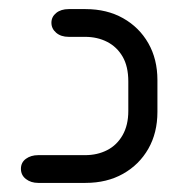

<svg xmlns="http://www.w3.org/2000/svg" viewBox="-20 -402 419 422"><path d="M168 0H64Q48 0 37 -8.5Q26 -17 26 -31Q26 -45 37 -53Q48 -61 64 -61H167Q194 -61 215.5 -72Q237 -83 249.5 -105Q262 -127 262 -158V-223Q262 -256 249.5 -277.5Q237 -299 215.5 -310Q194 -321 167 -321H131Q114 -321 103.5 -330Q93 -339 93 -352Q93 -365 103.5 -373.5Q114 -382 131 -382H168Q215 -382 250.5 -362Q286 -342 306 -307Q326 -272 326 -226V-156Q326 -110 306 -75Q286 -40 250.5 -20Q215 0 168 0Z"/></svg>

Font: Beiruti
Style: Regular
Weight: 400
Designer: Arlette Boutros
Foundry: Boutros
Version: Version 1.41